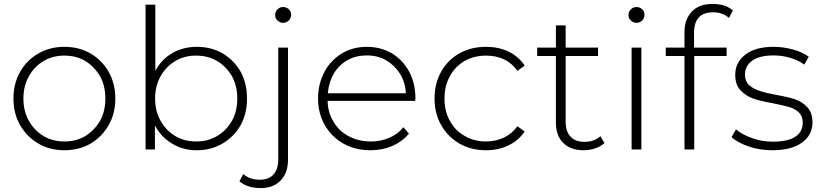

<svg xmlns="http://www.w3.org/2000/svg" viewBox="-20 -766 4218 984"><path d="M177 -30Q117 -65 83 -125Q49 -184 49 -261Q49 -337 83 -398Q117 -458 177 -492Q235 -526 310 -526Q385 -526 444 -492Q503 -457 537 -398Q571 -337 571 -261Q571 -184 537 -125Q503 -65 444 -30Q385 4 310 4Q235 4 177 -30ZM418 -69Q464 -98 493 -147Q520 -196 520 -261Q520 -326 493 -375Q464 -424 418 -453Q371 -481 310 -481Q249 -481 203 -453Q155 -424 128 -375Q100 -326 100 -261Q100 -196 128 -147Q155 -98 203 -69Q249 -41 310 -41Q371 -41 418 -69Z M988 -526Q1062 -526 1120 -493Q1179 -458 1213 -399Q1246 -338 1246 -261Q1246 -184 1213 -124Q1179 -65 1120 -30Q1062 4 988 4Q917 4 862 -30Q806 -63 774 -123V0H726V-742H776V-403Q807 -461 863 -494Q919 -526 988 -526ZM1169 -147Q1196 -196 1196 -261Q1196 -326 1169 -375Q1140 -425 1093 -453Q1046 -481 985 -481Q924 -481 878 -453Q830 -424 803 -375Q775 -326 775 -261Q775 -196 803 -147Q830 -98 878 -69Q924 -41 985 -41Q1046 -41 1093 -69Q1140 -97 1169 -147Z M1315 198Q1283 198 1254 189Q1226 180 1207 163L1227 126Q1259 155 1312 155Q1358 155 1382 128Q1406 101 1406 50V-522H1456V52Q1456 120 1419 158Q1382 198 1315 198ZM1402 -661Q1390 -672 1390 -689Q1390 -706 1402 -718Q1414 -730 1431 -730Q1447 -730 1460 -719Q1472 -707 1472 -690Q1472 -673 1460 -661Q1448 -649 1431 -649Q1414 -649 1402 -661Z M2109 -263 2108 -249H1659Q1660 -189 1690 -141Q1718 -93 1769 -67Q1819 -41 1880 -41Q1933 -41 1975 -60Q2019 -78 2047 -114L2076 -81Q2041 -40 1991 -18Q1940 4 1879 4Q1801 4 1740 -30Q1680 -64 1645 -124Q1610 -185 1610 -261Q1610 -336 1643 -398Q1674 -457 1732 -492Q1788 -526 1860 -526Q1931 -526 1988 -493Q2045 -458 2077 -399Q2109 -338 2109 -263ZM1860 -482Q1805 -482 1761 -458Q1716 -432 1691 -389Q1665 -345 1660 -288H2060Q2057 -345 2030 -388Q2003 -431 1959 -457Q1916 -482 1860 -482Z M2471 4Q2394 4 2335 -30Q2275 -65 2241 -125Q2207 -184 2207 -261Q2207 -338 2241 -399Q2275 -459 2335 -493Q2395 -526 2471 -526Q2534 -526 2586 -502Q2638 -476 2669 -430L2632 -403Q2603 -443 2563 -462Q2522 -481 2471 -481Q2410 -481 2362 -454Q2313 -426 2286 -376Q2258 -327 2258 -261Q2258 -195 2286 -146Q2314 -95 2362 -69Q2409 -41 2471 -41Q2520 -41 2563 -61Q2604 -81 2632 -119L2669 -92Q2637 -45 2586 -21Q2535 4 2471 4Z M3057 -68 3078 -33Q3058 -15 3031 -6Q3004 4 2971 4Q2904 4 2866 -34Q2829 -71 2829 -138V-479H2733V-522H2829V-636H2879V-522H3045V-479H2879V-143Q2879 -91 2904 -66Q2928 -39 2976 -39Q3025 -39 3057 -68Z M3217 0V-522H3267V0ZM3213 -661Q3201 -672 3201 -689Q3201 -706 3213 -718Q3225 -730 3242 -730Q3258 -730 3271 -719Q3283 -707 3283 -690Q3283 -673 3271 -661Q3259 -649 3242 -649Q3225 -649 3213 -661Z M3635 -703Q3537 -703 3537 -598V-522H3704V-479H3538V0H3488V-479H3392V-522H3488V-602Q3488 -667 3526 -707Q3563 -746 3633 -746Q3661 -746 3691 -738Q3717 -729 3736 -712L3716 -674Q3684 -703 3635 -703Z M3938 4Q3874 4 3818 -15Q3760 -35 3729 -63L3752 -103Q3783 -76 3835 -58Q3884 -40 3940 -40Q4019 -40 4057 -66Q4094 -91 4094 -138Q4094 -170 4074 -190Q4054 -209 4023 -218Q3999 -225 3940 -237Q3877 -248 3840 -261Q3802 -275 3775 -303Q3748 -332 3748 -383Q3748 -446 3800 -486Q3850 -526 3946 -526Q3994 -526 4045 -512Q4091 -500 4125 -475L4102 -435Q4070 -458 4029 -470Q3988 -482 3945 -482Q3872 -482 3835 -455Q3798 -428 3798 -384Q3798 -350 3819 -330Q3841 -310 3871 -301Q3902 -290 3956 -280Q4014 -270 4055 -257Q4094 -243 4118 -216Q4144 -187 4144 -139Q4144 -74 4090 -35Q4036 4 3938 4Z"/></svg>

Font: Montserrat Light Alt1
Style: Light
Weight: 500
Designer: Differentunic
Foundry: Julieta Ulanovsky
Version: 0.1